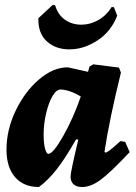

<svg xmlns="http://www.w3.org/2000/svg" viewBox="-20 -738 544 770"><path d="M463 -172 482 -169 500 -128Q422 -45 383 -16.5Q344 12 309 12Q287 12 275 1Q263 -10 263 -30Q263 -48 294 -178L285 -179Q242 -103 207 -58.5Q172 -14 136 12Q75 12 40.5 -27.5Q6 -67 6 -138Q6 -217 42.5 -293.5Q79 -370 136 -419Q193 -468 252 -468L333 -450L339 -471L354 -480L457 -467L465 -447Q418 -256 399 -129L402 -126Q408 -126 420.5 -135.5Q433 -145 463 -172ZM304 -351Q283 -364 261 -371.5Q239 -379 223 -379Q206 -379 190.5 -352.5Q175 -326 165 -283.5Q155 -241 155 -198Q155 -164 160.5 -142.5Q166 -121 174 -121Q193 -121 233.5 -192.5Q274 -264 304 -351ZM191 -718 201 -717Q212 -679 240.5 -659Q269 -639 306 -639Q341 -639 373.5 -657Q406 -675 428 -710L437 -709L450 -675Q425 -611 370.5 -575.5Q316 -540 258 -540Q203 -540 167.5 -572.5Q132 -605 134 -665Z"/></svg>

Font: Alegreya ExtraBold
Style: Italic
Weight: 800
Italic angle: -7°
Designer: Juan Pablo del Peral
Foundry: Huerta Tipografica
Version: Version 2.007; ttfautohint (v1.6)